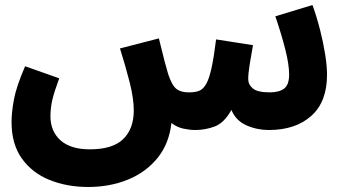

<svg xmlns="http://www.w3.org/2000/svg" viewBox="-20 -513 1374 765"><path d="M331 232Q247 232 177.5 204Q108 176 67 118.5Q26 61 26 -27Q26 -65 35.5 -116.5Q45 -168 80 -249L216 -201Q196 -147 188.5 -115Q181 -83 181 -50Q181 10 221 46Q261 82 338 82Q429 82 471 41Q513 0 513 -73Q513 -120 497 -183.5Q481 -247 458 -320L613 -360Q627 -302 636 -268Q645 -234 650 -218Q665 -172 684 -158Q703 -144 735 -145Q757 -145 773 -151Q789 -157 801 -177.5Q813 -198 822.5 -240.5Q832 -283 841 -356L988 -333Q981 -295 975 -257.5Q969 -220 969 -198Q969 -176 987.5 -160.5Q1006 -145 1055 -145Q1092 -145 1112 -160Q1132 -175 1132 -216Q1132 -256 1116.5 -317Q1101 -378 1077 -448L1225 -493Q1242 -446 1255 -395Q1268 -344 1275.5 -297Q1283 -250 1283 -215Q1283 -107 1220 -51Q1157 5 1051 5Q1004 5 962 -13.5Q920 -32 902 -75Q873 -23 835.5 -9Q798 5 758 5Q736 5 710.5 -0.5Q685 -6 663 -23Q654 59 608 116Q562 173 490 202.5Q418 232 331 232Z"/></svg>

Font: Noto Sans Arabic SemCond ExtBd
Style: Regular
Weight: 800
Width: 4
Designer: Monotype Design Team, Nadine Chahine, Nizar Qandah and Khaled Hosny
Foundry: Monotype Imaging Inc.
Version: Version 2.012; ttfautohint (v1.8.4.7-5d5b)